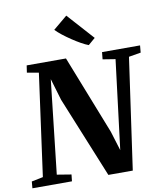

<svg xmlns="http://www.w3.org/2000/svg" viewBox="-112 -1085 1004 1169"><g transform="rotate(-10 390.0 -500.0)"><path d="M-7.5 0 -4 -41.5 67 -56 153.5 -686.5 81.5 -699 88 -743H331L522.5 -256L559.5 -136L627.5 -686.5L549.5 -699L554 -743H789L785 -699L710.5 -686.5L613 0H462L258 -500.5L218 -635L153 -56L241.5 -41.5L237 0ZM482 -799Q462.5 -806 436.2 -820.8Q410 -835.5 382.8 -853.8Q355.5 -872 331 -891.2Q306.5 -910.5 291 -927L378 -999.5L525 -836Z"/></g></svg>

Font: Merriweather 48pt ExtraBold
Style: Italic
Weight: 800
Italic angle: -7.8°
Version: Version 2.101